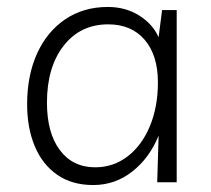

<svg xmlns="http://www.w3.org/2000/svg" viewBox="-20 -524 607 552"><path d="M488 -495V0H432L436 -134Q410 -70 360.5 -31Q311 8 248 8Q187 8 144.5 -21.5Q102 -51 80 -103.5Q58 -156 58 -224Q58 -307 86.5 -370Q115 -433 167.5 -468.5Q220 -504 290 -504Q341 -504 380 -479.5Q419 -455 436 -417L446 -495ZM291 -454Q211 -454 163 -392.5Q115 -331 115 -229Q115 -142 152 -92.5Q189 -43 254 -43Q306 -43 347 -74.5Q388 -106 411 -161.5Q434 -217 434 -287Q434 -365 396 -409.5Q358 -454 291 -454Z"/></svg>

Font: Livvic Light
Style: Regular
Weight: 300
Designer: Jacques Le Bailly, Baron von Fonthausen
Version: Version 1.001; ttfautohint (v1.8.2)